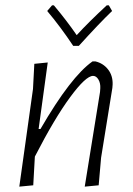

<svg xmlns="http://www.w3.org/2000/svg" viewBox="-20 -692 496 716"><path d="M386 -672 398 -651Q350 -605 274 -521H253Q205 -593 156 -651L174 -672H181Q229 -615 266 -561Q311 -610 378 -672ZM52 4 103 -360 108 -454 158 -459 124 -211H131Q244 -406 325 -463H336Q365 -456 383 -433Q401 -410 400 -377L399 -364L357 -104L348 -1L296 4L353 -349L354 -363Q355 -382 347 -395.5Q339 -409 327 -409Q300 -409 241.5 -329.5Q183 -250 111 -110L110 -108L104 -1Z"/></svg>

Font: Alegreya Sans SC Light
Style: Italic
Weight: 300
Italic angle: -7°
Designer: Juan Pablo del Peral
Foundry: Huerta Tipografica
Version: Version 2.007